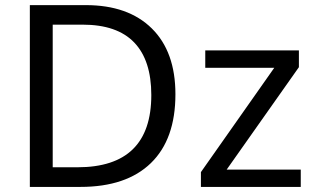

<svg xmlns="http://www.w3.org/2000/svg" viewBox="-20 -734 1240 754"><path d="M574.2 -360.8Q574.2 -497.1 507.1 -567.1Q439.9 -637.2 304.2 -637.2H187V-77.1H284.2Q574.2 -77.1 574.2 -360.8ZM668.9 -363.8Q668.9 -187 572.5 -93.5Q476.1 0 295.9 0H97.2V-713.9H316.9Q483.4 -713.9 576.2 -622.3Q668.9 -530.8 668.9 -363.8ZM1161.1 0H769V-58.1L1057.1 -467.8H786.1V-536.1H1153.8V-470.2L870.1 -67.9H1161.1Z"/></svg>

Font: NotoSans
Style: Regular
Weight: 400
Designer: Monotype Design team
Foundry: Monotype Imaging Inc.
Version: Version 1.04; ttfautohint (v1.4.1)